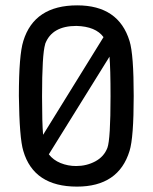

<svg xmlns="http://www.w3.org/2000/svg" viewBox="-20 -691 572 720"><path d="M67.4 -125Q52.7 -172.9 50.8 -331.1Q50.8 -484.4 67.4 -537.1Q108.4 -670.9 269.5 -670.9Q424.8 -670.9 465.8 -537.1Q481.4 -487.3 481.4 -331.1Q481.4 -174.8 465.8 -125Q424.8 8.8 268.6 8.8Q106.4 8.8 67.4 -125ZM141.6 -185.5 368.2 -551.8Q338.9 -591.8 266.6 -593.8Q174.8 -593.8 149.4 -526.4V-525.4Q137.7 -487.3 137.7 -329.1Q137.7 -229.5 141.6 -185.5ZM265.6 -68.4Q304.7 -68.4 337.4 -85.9Q370.1 -103.5 382.8 -136.7Q394.5 -168.9 394.5 -330.1Q394.5 -434.6 390.6 -478.5L163.1 -112.3Q179.7 -90.8 207 -79.6Q234.4 -68.4 265.6 -68.4Z"/></svg>

Font: BF_TEXT
Style: Regular
Weight: 400
Foundry: EA DICE
Version: Version 1.404